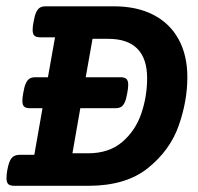

<svg xmlns="http://www.w3.org/2000/svg" viewBox="-20 -600 640 620"><path d="M585 -350.6Q585 -273.4 556.9 -193.8Q528.8 -114.3 457.5 -57.1Q386.2 0 265.6 0H25.9Q12.7 0 6.8 -5.4Q1 -10.7 1 -24.9Q1 -37.1 3.4 -49.8Q8.8 -79.6 17.6 -89.8Q26.4 -100.1 43.5 -100.1H90.8L117.2 -250.5H77.1Q64 -250.5 58.1 -255.6Q52.2 -260.7 52.2 -274.9Q52.2 -285.2 55.2 -300.3Q58.6 -320.8 63.7 -331.5Q68.8 -342.3 75.9 -346.4Q83 -350.6 94.7 -350.6H134.8L157.7 -479.5H110.4Q97.2 -479.5 91.3 -484.6Q85.4 -489.7 85.4 -503.9Q85.4 -514.2 88.4 -529.3Q91.8 -549.8 96.9 -560.5Q102.1 -571.3 109.1 -575.4Q116.2 -579.6 127.9 -579.6H348.1Q421.9 -579.6 475.1 -552.2Q528.3 -524.9 556.6 -473.4Q585 -421.9 585 -350.6ZM455.1 -347.7Q455.1 -410.6 423.6 -442.6Q392.1 -474.6 329.6 -474.6H278.8L256.8 -350.6H369.1Q382.3 -350.6 388.2 -345.2Q394 -339.8 394 -325.7Q394 -315.9 391.1 -300.3Q387.7 -279.8 382.6 -269Q377.4 -258.3 370.4 -254.4Q363.3 -250.5 351.6 -250.5H239.3L213.9 -105H264.6Q332 -105 374.8 -141.6Q417.5 -178.2 436.3 -233.4Q455.1 -288.6 455.1 -347.7Z"/></svg>

Font: Courier Prime
Style: Bold Italic
Weight: 700
Italic angle: -10°
Designer: Alan Dague-Greene
Foundry: Quote-Unquote Apps
Version: Version 3.018